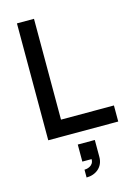

<svg xmlns="http://www.w3.org/2000/svg" viewBox="-149 -828 846 1190"><g transform="rotate(-15 274.0 -233.0)"><path d="M192.7 -750V-103.1H532.3V0H83.3V-750ZM362.5 182.3V72.9H253.1V182.3H312.5C313.5 227.1 267.7 234.4 253.1 234.4V284.4C313.5 284.4 362.5 245.8 362.5 182.3Z"/></g></svg>

Font: Manrope Semibold
Style: Regular
Weight: 600
Width: 4
Designer: Michael Sharanda
Foundry: Michael Sharanda
Version: Version 2.000;PS 002.000;hotconv 1.0.88;makeotf.lib2.5.64775